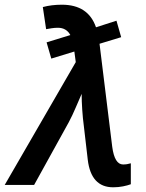

<svg xmlns="http://www.w3.org/2000/svg" viewBox="-71 -786 621 816"><path d="M410 10Q432 10 452 6Q472 2 485 -3V-92Q469 -87 452 -87Q416 -87 406 -162L352 -600L444 -628L424 -698L337 -670Q304 -766 192 -766Q148 -766 111 -756L125 -662Q136 -664 149 -666Q162 -668 175 -668Q211 -668 228 -637L127 -606L147 -537L245 -567L251 -522L-51 0H74L221 -266Q237 -296 250 -327Q263 -358 276 -387Q276 -357 278.5 -319.5Q281 -282 285 -253L302 -107Q316 10 410 10Z"/></svg>

Font: Noto Sans UI Medium
Style: Italic
Weight: 500
Italic angle: -12°
Designer: Monotype Design Team
Foundry: Monotype Imaging Inc.
Version: Version 1.901